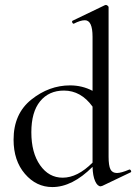

<svg xmlns="http://www.w3.org/2000/svg" viewBox="-20 -745 552 778"><path d="M504 -58Q506 -59 508.5 -56.5Q511 -54 511.5 -51Q512 -48 510 -47L395 8Q389 10 388 10Q375 10 365.5 -11Q356 -32 355 -69Q273 13 192 13Q127 13 81 -40.5Q35 -94 35 -179Q35 -284 107 -341.5Q179 -399 264 -399Q313 -399 355 -377V-596Q355 -663 324 -663Q306 -663 279 -649Q277 -648 274.5 -651Q272 -654 272 -657Q272 -660 274 -661L405 -724Q407 -725 409 -725Q412 -725 416 -722Q420 -719 420 -716V-110Q420 -74 427.5 -59Q435 -44 454 -44Q471 -44 504 -58ZM234 -25Q294 -25 355 -86V-313Q308 -378 239 -378Q178 -378 142.5 -334.5Q107 -291 107 -209Q107 -126 142.5 -75.5Q178 -25 234 -25Z"/></svg>

Font: Cormorant Garamond Book
Style: Regular
Weight: 500
Designer: Christian Thalmann (Catharsis Fonts)
Version: Version 1.000;PS 002.000;hotconv 1.0.88;makeotf.lib2.5.64775